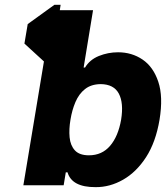

<svg xmlns="http://www.w3.org/2000/svg" viewBox="-20 -770 699 798"><path d="M206.1 -750H231.9L228.5 -727.5H366.7L327.6 -489.3H333.5Q353 -522 391.1 -537.4Q429.2 -552.7 470.7 -552.7Q527.8 -552.7 572.5 -522.5Q617.2 -492.2 637.9 -430.2Q658.7 -368.2 643.1 -272.5Q627.4 -179.2 587.2 -116.9Q546.9 -54.7 491.7 -23.2Q436.5 8.3 377.4 7.8Q278.8 8.3 260.7 -53.7H253.4L244.6 0H77.1L162.6 -514.6L81.5 -588.9L95.2 -669.9ZM483.4 -272.5Q494.6 -341.8 473.9 -380.9Q453.1 -419.9 398.4 -420.4Q358.9 -419.9 333.5 -399.9Q308.1 -379.9 293.7 -346.2Q279.3 -312.5 272.9 -272.5Q266.1 -232.9 269.3 -199.2Q272.5 -165.5 291.3 -145Q310.1 -124.5 349.6 -124.5Q403.8 -124.5 437.5 -163.8Q471.2 -203.1 483.4 -272.5Z"/></svg>

Font: Inter Display ExtraBold
Style: Italic
Weight: 800
Italic angle: -9.39999°
Designer: Rasmus Andersson
Foundry: rsms
Version: Version 4.000;git-a52131595